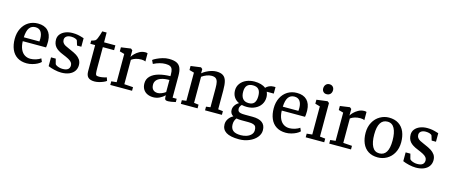

<svg xmlns="http://www.w3.org/2000/svg" viewBox="-58 -1615 6322 2695"><g transform="rotate(15 3103.0 -268.0)"><path d="M168.5 -534.2Q228 -570.3 303.7 -570.3Q397.5 -570.3 448.7 -519Q500 -467.8 503.4 -371.1V-353.5Q503.4 -302.7 497.6 -275.4H159.2Q161.1 -205.6 183.1 -157.5Q205.1 -109.4 242.7 -86.4Q278.8 -64 325.2 -64Q363.8 -64 406.2 -77.6Q448.7 -91.3 473.6 -109.9L494.1 -63Q475.1 -43.5 442.6 -26.6Q410.2 -9.8 371.1 0.5Q331.5 11.2 292 11.2Q210.9 11.2 154.3 -24.7Q97.7 -60.5 69.3 -127Q41.5 -192.4 41.5 -278.8Q41.5 -364.3 75 -430.7Q108.4 -497.1 168.5 -534.2ZM386.2 -332Q388.2 -347.7 388.2 -374Q387.7 -438.5 361.3 -474.9Q335 -511.2 282.2 -511.2Q225.6 -511.2 194.6 -469Q163.6 -426.8 159.2 -332Z M669.9 -158.7 689.5 -84.5Q695.3 -74.2 712.2 -64.9Q729 -55.7 752 -49.8Q774.4 -43.9 798.8 -43.9Q852.1 -43.9 876.5 -64Q900.9 -84 900.9 -121.6Q900.9 -146.5 885.5 -165.8Q870.1 -185.1 837.9 -202.6Q802.7 -221.2 752.9 -241.2Q674.3 -272 639.2 -313.2Q604 -354.5 604 -419.4Q604 -462.9 630.4 -496.3Q656.7 -529.8 703.6 -548.8Q750.5 -567.4 808.1 -567.4Q850.1 -567.4 883.5 -561Q917 -554.7 956.1 -542L973.6 -536.6V-413.1H911.1L890.1 -481.4Q884.3 -494.6 858.6 -503.7Q833 -512.7 801.3 -512.7Q756.8 -512.7 732.2 -493.9Q707.5 -475.1 707.5 -443.8Q707.5 -395 757.8 -367.7Q778.8 -356 817.9 -339.8L836.9 -331.5Q897.5 -305.7 930.2 -284.7Q962.9 -263.7 984.9 -232.9Q1007.8 -199.7 1007.8 -152.8Q1007.8 -104 982.2 -66.9Q956.5 -29.8 908.2 -9.3Q859.4 11.2 793 11.2Q746.6 11.2 691.9 -1.7Q637.2 -14.6 601.1 -30.8V-158.7Z M1085 -485.4V-531.7Q1098.1 -535.2 1116 -541.5Q1133.8 -547.9 1139.6 -551.3Q1155.8 -563 1166 -589.4Q1173.3 -605.5 1185.3 -641.8Q1197.3 -678.2 1201.7 -697.3H1265.1L1266.1 -555.2H1430.2V-485.4H1266.6V-189.9Q1266.6 -128.4 1270 -107.4Q1272.5 -91.8 1277.3 -84Q1282.2 -76.2 1292.5 -73.5Q1302.7 -70.8 1322.3 -70.8H1322.8Q1347.2 -70.8 1379.2 -76.9Q1411.1 -83 1429.7 -90.3H1430.2L1446.8 -43Q1432.1 -30.8 1402.8 -18.3Q1373.5 -5.9 1339.8 2.4Q1305.2 10.7 1277.8 10.7H1276.9Q1214.8 10.7 1184.8 -16.4Q1154.8 -43.5 1154.8 -105V-485.4Z M1581.5 -60.5V-470.7L1512.2 -490.2V-548.8L1651.9 -568.4H1654.3L1677.7 -549.3V-518.6L1676.8 -455.1H1677.7Q1688.5 -475.1 1714.6 -501.5Q1740.7 -527.8 1776.9 -547.9Q1815.9 -570.3 1863.3 -570.3Q1881.8 -570.3 1895.5 -564.9V-444.8Q1886.2 -450.7 1870.6 -454.1Q1855 -457.5 1837.9 -457.5Q1791 -457.5 1754.9 -446.3Q1718.8 -435.1 1692.9 -415.5V-61L1821.3 -52.2V0H1504.9V-52.7Z M2288.6 -362.8Q2288.6 -409.7 2278.8 -435.8Q2269 -461.9 2246.1 -473.6Q2223.1 -485.8 2179.7 -485.8Q2097.7 -485.8 2005.9 -439.5H2005.4L1981 -490.2Q1995.6 -503.4 2033.9 -521.7Q2072.3 -540 2116.7 -553.2Q2163.6 -566.9 2207 -566.9Q2278.3 -566.9 2319.1 -547.6Q2359.9 -528.3 2377.9 -485.8Q2396 -443.8 2396 -371.1V-53.7H2455.6V-5.9Q2383.3 11.2 2348.1 11.2Q2326.7 11.2 2316.4 7.6Q2306.2 3.9 2301.3 -6.3Q2295.9 -17.1 2295.9 -38.6V-62Q2265.1 -31.2 2221.9 -10Q2178.7 11.2 2130.4 11.2Q2082.5 11.2 2044.4 -6.3Q2006.3 -23.9 1984.4 -58.6Q1961.4 -94.7 1961.4 -147.5Q1961.4 -210 2005.1 -252.9Q2048.8 -295.9 2125.5 -316.4Q2197.8 -335.9 2288.6 -337.4ZM2288.6 -282.2Q2219.2 -282.2 2172.4 -266.4Q2125.5 -250.5 2104 -222.7Q2083 -195.8 2083 -161.6Q2083 -111.8 2107.7 -87.2Q2132.3 -62.5 2176.8 -62.5Q2199.7 -62.5 2232.2 -75.4Q2264.6 -88.4 2288.6 -106.9Z M2594.2 -61.5V-470.7L2524.4 -490.2V-548.8L2668.9 -568.4H2671.4L2694.3 -549.3V-509.8L2693.8 -487.3Q2716.8 -507.8 2751 -526.1Q2785.2 -544.4 2823.2 -556.2Q2862.3 -567.9 2896.5 -567.9Q2959.5 -567.9 2994.4 -544.4Q3029.3 -521 3043 -471.2Q3056.6 -422.9 3056.6 -337.4V-61.5L3127 -53.2V0H2881.8V-53.2L2944.3 -61.5V-337.9Q2944.3 -396.5 2936.5 -428.2Q2928.7 -460 2908.2 -476.1Q2887.2 -492.2 2846.2 -492.2Q2812.5 -492.2 2774.4 -477.5Q2736.3 -462.9 2706.1 -440.4V-61.5L2773.4 -53.2V0H2530.3V-53.2Z M3435.5 -197.8Q3396.5 -197.8 3360.8 -206.1Q3347.2 -193.8 3339.4 -177.7Q3331.5 -161.6 3331.5 -145.5Q3331.5 -121.1 3342.8 -108.2Q3354 -95.2 3377.9 -90.3Q3399.4 -85.4 3441.4 -85.4H3547.9Q3738.8 -85.4 3738.8 61Q3738.8 117.2 3699 165Q3659.2 212.9 3590.8 241.2Q3523.9 269.5 3446.3 269.5H3445.8Q3317.9 269.5 3257.3 230.7Q3196.8 191.9 3196.8 117.2Q3196.8 73.2 3222.4 36.1Q3248 -1 3287.6 -21Q3240.2 -47.9 3240.2 -103Q3240.2 -139.2 3261 -170.2Q3281.7 -201.2 3316.4 -220.7Q3267.6 -243.2 3241.5 -284.4Q3215.3 -325.7 3215.3 -380.9Q3215.3 -437 3247.3 -480.5Q3279.3 -523.9 3334 -547.4Q3386.2 -569.3 3447.8 -570.3H3448.2Q3501 -570.3 3543 -558.3Q3585 -546.4 3613.8 -522.9Q3630.4 -542.5 3660.2 -556.9Q3689.9 -571.3 3726.6 -571.3H3752.9V-476.6H3650.4Q3667.5 -439.9 3667.5 -397.9Q3667.5 -339.8 3637.5 -293.9Q3607.4 -248 3554.2 -223.1Q3502 -197.8 3436 -197.8ZM3441.4 -513.2Q3387.2 -513.2 3358.9 -483.6Q3330.6 -454.1 3330.6 -391.1Q3330.6 -327.1 3359.1 -291.5Q3387.7 -255.9 3446.3 -255.9H3446.8Q3501.5 -255.9 3527.1 -288.3Q3552.7 -320.8 3552.7 -386.2Q3552.7 -451.7 3525.6 -482.4Q3498.5 -513.2 3441.9 -513.2ZM3306.2 88.4Q3306.2 148.4 3341.6 178Q3377 207.5 3454.6 207.5H3455.6Q3500.5 207.5 3540.3 193.6Q3580.1 179.7 3604.5 153.3Q3629.4 126.5 3629.4 89.4Q3629.4 56.6 3619.6 38.6Q3609.9 20.5 3585 11.7Q3560.1 2.4 3511.2 2.4H3413.1Q3372.1 2.4 3337.4 -3.9Q3306.2 34.7 3306.2 88.4Z M3932.1 -534.2Q3991.7 -570.3 4067.4 -570.3Q4161.1 -570.3 4212.4 -519Q4263.7 -467.8 4267.1 -371.1V-353.5Q4267.1 -302.7 4261.2 -275.4H3922.9Q3924.8 -205.6 3946.8 -157.5Q3968.8 -109.4 4006.3 -86.4Q4042.5 -64 4088.9 -64Q4127.4 -64 4169.9 -77.6Q4212.4 -91.3 4237.3 -109.9L4257.8 -63Q4238.8 -43.5 4206.3 -26.6Q4173.8 -9.8 4134.8 0.5Q4095.2 11.2 4055.7 11.2Q3974.6 11.2 3918 -24.7Q3861.3 -60.5 3833 -127Q3805.2 -192.4 3805.2 -278.8Q3805.2 -364.3 3838.6 -430.7Q3872.1 -497.1 3932.1 -534.2ZM4149.9 -332Q4151.9 -347.7 4151.9 -374Q4151.4 -438.5 4125 -474.9Q4098.6 -511.2 4045.9 -511.2Q3989.3 -511.2 3958.3 -469Q3927.2 -426.8 3922.9 -332Z M4423.8 -61.5V-470.7L4353 -490.7V-548.3L4508.3 -568.4H4510.7L4535.6 -549.3V-61.5L4613.8 -53.2V0H4344.7V-53.2ZM4477.1 -806.2H4477.5Q4497.6 -806.2 4512.9 -796.9Q4528.3 -787.6 4536.6 -771.5Q4544.4 -756.3 4544.4 -738.3Q4544.4 -703.1 4524.4 -681.6Q4504.4 -660.2 4468.3 -660.2H4467.8Q4439.9 -660.2 4421.9 -679Q4403.8 -697.8 4403.8 -727.1Q4403.8 -761.2 4423.6 -783.7Q4443.4 -806.2 4477.1 -806.2Z M4763.2 -60.5V-470.7L4693.8 -490.2V-548.8L4833.5 -568.4H4835.9L4859.4 -549.3V-518.6L4858.4 -455.1H4859.4Q4870.1 -475.1 4896.2 -501.5Q4922.4 -527.8 4958.5 -547.9Q4997.6 -570.3 5044.9 -570.3Q5063.5 -570.3 5077.1 -564.9V-444.8Q5067.9 -450.7 5052.2 -454.1Q5036.6 -457.5 5019.5 -457.5Q4972.7 -457.5 4936.5 -446.3Q4900.4 -435.1 4874.5 -415.5V-61L5002.9 -52.2V0H4686.5V-52.7Z M5630.4 -429.7Q5657.7 -363.3 5657.7 -279.3Q5657.7 -190.9 5621.3 -124.5Q5585 -58.1 5522.5 -22.9Q5461.9 11.2 5392.6 11.2Q5309.6 11.2 5252.7 -25.6Q5195.8 -62.5 5167.5 -129.9Q5140.1 -195.8 5140.1 -279.8Q5140.1 -366.7 5176.8 -433.3Q5213.4 -500 5275.9 -535.6Q5336.9 -570.3 5404.8 -570.3Q5487.8 -570.3 5544.9 -533.4Q5602.1 -496.6 5630.4 -429.7ZM5398.9 -509.8Q5331.5 -509.8 5297.4 -454.3Q5263.2 -398.9 5263.2 -288.6Q5263.2 -175.3 5296.9 -112.3Q5330.6 -49.3 5398.9 -49.3Q5534.2 -49.3 5534.2 -270.5Q5534.2 -384.3 5500.7 -447Q5467.3 -509.8 5398.9 -509.8Z M5823.2 -158.7 5842.8 -84.5Q5848.6 -74.2 5865.5 -64.9Q5882.3 -55.7 5905.3 -49.8Q5927.7 -43.9 5952.1 -43.9Q6005.4 -43.9 6029.8 -64Q6054.2 -84 6054.2 -121.6Q6054.2 -146.5 6038.8 -165.8Q6023.4 -185.1 5991.2 -202.6Q5956.1 -221.2 5906.2 -241.2Q5827.6 -272 5792.5 -313.2Q5757.3 -354.5 5757.3 -419.4Q5757.3 -462.9 5783.7 -496.3Q5810.1 -529.8 5856.9 -548.8Q5903.8 -567.4 5961.4 -567.4Q6003.4 -567.4 6036.9 -561Q6070.3 -554.7 6109.4 -542L6127 -536.6V-413.1H6064.5L6043.5 -481.4Q6037.6 -494.6 6012 -503.7Q5986.3 -512.7 5954.6 -512.7Q5910.2 -512.7 5885.5 -493.9Q5860.8 -475.1 5860.8 -443.8Q5860.8 -395 5911.1 -367.7Q5932.1 -356 5971.2 -339.8L5990.2 -331.5Q6050.8 -305.7 6083.5 -284.7Q6116.2 -263.7 6138.2 -232.9Q6161.1 -199.7 6161.1 -152.8Q6161.1 -104 6135.5 -66.9Q6109.9 -29.8 6061.5 -9.3Q6012.7 11.2 5946.3 11.2Q5899.9 11.2 5845.2 -1.7Q5790.5 -14.6 5754.4 -30.8V-158.7Z"/></g></svg>

Font: Merriweather
Style: Regular
Weight: 400
Designer: Eben Sorkin
Foundry: Eben Sorkin
Version: Version 1.584; ttfautohint (v1.8.1)